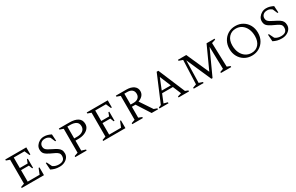

<svg xmlns="http://www.w3.org/2000/svg" viewBox="190 -1914 5036 3266"><g transform="rotate(-30 2708.5 -280.5)"><path d="M65 0V-20L135 -45V-515L65 -540V-560H478V-420H460L418 -517H207V-311H361L387 -380H404V-201H387L361 -269H207V-43H441L485 -153H502V0Z M809 10Q756 10 718.5 0Q681 -10 641 -30L632 -164H650L698 -66Q727 -45 756 -37.5Q785 -30 815 -30Q933 -30 933 -132Q933 -169 913.5 -190Q894 -211 857.5 -228.5Q821 -246 770 -270Q709 -299 681 -329.5Q653 -360 653 -416Q653 -456 677 -491Q701 -526 740.5 -548Q780 -570 826 -570Q866 -570 899 -560Q932 -550 966 -533L974 -404H956L917 -495Q895 -513 874 -521.5Q853 -530 826 -530Q774 -530 745.5 -503.5Q717 -477 717 -436Q717 -407 730.5 -387.5Q744 -368 771.5 -351.5Q799 -335 842 -314Q897 -288 931 -265.5Q965 -243 981 -215Q997 -187 997 -144Q997 -99 971.5 -64.5Q946 -30 903.5 -10Q861 10 809 10Z M1117 0V-20L1188 -45V-515L1117 -540V-560H1324Q1430 -560 1489 -522Q1548 -484 1548 -404Q1548 -355 1518 -318.5Q1488 -282 1435.5 -261.5Q1383 -241 1314 -241H1260V-45L1340 -20V0ZM1260 -517V-284H1320Q1388 -284 1430 -315.5Q1472 -347 1472 -401Q1472 -463 1429.5 -490Q1387 -517 1314 -517Z M1665 0V-20L1735 -45V-515L1665 -540V-560H2078V-420H2060L2018 -517H1807V-311H1961L1987 -380H2004V-201H1987L1961 -269H1807V-43H2041L2085 -153H2102V0Z M2237 0V-20L2308 -45V-515L2237 -540V-560H2439Q2532 -560 2585 -522Q2638 -484 2638 -420Q2638 -369 2606.5 -334Q2575 -299 2521 -280L2680 -42L2742 -20V0H2617L2450 -260H2379V-46L2445 -20V0ZM2434 -517H2379V-303H2439Q2495 -303 2528 -332Q2561 -361 2561 -409Q2561 -461 2528 -489Q2495 -517 2434 -517Z M2771 0V-20L2820 -39L3042 -565H3075L3295 -42L3351 -20V0H3146V-20L3218 -41L3151 -202H2939L2873 -40L2948 -20V0ZM2956 -244H3134L3044 -461Z M3444 0V-20L3514 -45L3533 -514L3457 -540V-560H3620L3817 -117L4019 -560H4176V-540L4102 -517L4117 -45L4180 -20V0H3978V-20L4043 -44L4033 -482L3811 4H3788L3575 -481L3565 -44L3637 -20V0Z M4586 10Q4506 10 4443 -27.5Q4380 -65 4343.5 -130.5Q4307 -196 4307 -280Q4307 -364 4343.5 -430Q4380 -496 4443 -533.5Q4506 -571 4586 -571Q4667 -571 4730.5 -533.5Q4794 -496 4830.5 -430Q4867 -364 4867 -280Q4867 -196 4830.5 -130.5Q4794 -65 4730.5 -27.5Q4667 10 4586 10ZM4604 -34Q4691 -34 4742.5 -94Q4794 -154 4794 -255Q4794 -337 4765.5 -398.5Q4737 -460 4687 -494Q4637 -528 4572 -528Q4485 -528 4432 -468Q4379 -408 4379 -308Q4379 -226 4408 -164Q4437 -102 4488 -68Q4539 -34 4604 -34Z M5174 10Q5121 10 5083.5 0Q5046 -10 5006 -30L4997 -164H5015L5063 -66Q5092 -45 5121 -37.5Q5150 -30 5180 -30Q5298 -30 5298 -132Q5298 -169 5278.5 -190Q5259 -211 5222.5 -228.5Q5186 -246 5135 -270Q5074 -299 5046 -329.5Q5018 -360 5018 -416Q5018 -456 5042 -491Q5066 -526 5105.5 -548Q5145 -570 5191 -570Q5231 -570 5264 -560Q5297 -550 5331 -533L5339 -404H5321L5282 -495Q5260 -513 5239 -521.5Q5218 -530 5191 -530Q5139 -530 5110.5 -503.5Q5082 -477 5082 -436Q5082 -407 5095.5 -387.5Q5109 -368 5136.5 -351.5Q5164 -335 5207 -314Q5262 -288 5296 -265.5Q5330 -243 5346 -215Q5362 -187 5362 -144Q5362 -99 5336.5 -64.5Q5311 -30 5268.5 -10Q5226 10 5174 10Z"/></g></svg>

Font: Spectral SC Light
Style: Regular
Weight: 300
Designer: Jean-Baptiste Levee
Foundry: Production Type
Version: Version 2.001